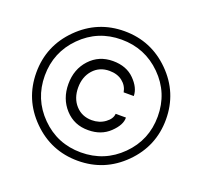

<svg xmlns="http://www.w3.org/2000/svg" viewBox="-131 -911 1130 1072"><g transform="rotate(20 434.0 -375.0)"><path d="M705.8 -103Q592.8 9.8 433.8 9.8Q274.9 9.8 161.9 -103Q48.8 -215.8 48.8 -375Q48.8 -534.2 161.9 -647Q274.9 -759.8 433.8 -759.8Q592.8 -759.8 705.8 -647Q818.8 -534.2 818.8 -375Q818.8 -215.8 705.8 -103ZM196.5 -137.9Q293.9 -40 434.1 -40Q574.2 -40 672.1 -137.5Q770 -234.9 770 -375Q770 -515.1 672.1 -612.5Q574.2 -710 434.1 -710Q293.9 -710 196.5 -612.1Q99.1 -514.2 99.1 -375Q99.1 -235.8 196.5 -137.9ZM430.2 -170.9Q347.2 -169.9 293 -229Q238.8 -288.1 238.8 -376Q238.8 -463.9 293 -522.5Q347.2 -581.1 430.2 -581.1Q510.3 -581.1 557.6 -533.4Q605 -485.8 605 -437H544.9Q538.1 -475.1 507.6 -499Q477.1 -522.9 430.2 -522.9Q371.1 -522.9 334 -481.4Q296.9 -439.9 296.9 -376Q296.9 -312 334 -271Q371.1 -230 430.2 -230Q475.1 -230 508.5 -254.4Q542 -278.8 543.9 -309.1H605Q606.9 -266.1 557.1 -218.5Q507.3 -170.9 430.2 -170.9Z"/></g></svg>

Font: Oakes Grotesk
Style: Italic
Weight: 400
Designer: Samuel Oakes
Foundry: Samuel Oakes
Version: Version 1.0 | wf-rip DC20170320